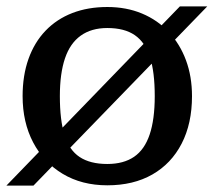

<svg xmlns="http://www.w3.org/2000/svg" viewBox="-28 -570 671 603"><path d="M-8 13 537 -550H623L77 13ZM160 -268Q160 -193 174.5 -146Q189 -99 222 -77Q255 -55 309 -55Q360 -55 393 -77.5Q426 -100 442 -147.5Q458 -195 458 -268Q458 -344 443 -390.5Q428 -437 395.5 -459.5Q363 -482 309 -482Q259 -482 225.5 -458Q192 -434 176 -386.5Q160 -339 160 -268ZM43 -268Q43 -333 61.5 -385Q80 -437 115 -473.5Q150 -510 199 -529Q248 -548 309 -548Q369 -548 418 -527.5Q467 -507 502 -469.5Q537 -432 556 -381Q575 -330 575 -268Q575 -182 542.5 -119Q510 -56 450.5 -22Q391 12 309 12Q229 12 169 -24Q109 -60 76 -123Q43 -186 43 -268Z"/></svg>

Font: Roboto Serif SemiCondensed Medium
Style: Regular
Weight: 500
Width: 4
Designer: Greg Gazdowicz
Foundry: Commercial Type
Version: Version 1.007